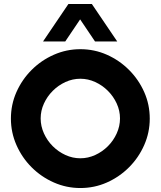

<svg xmlns="http://www.w3.org/2000/svg" viewBox="-20 -938 810 968"><path d="M385 10Q315 10 251.5 -18Q188 -46 139.5 -94.5Q91 -143 63 -206.5Q35 -270 35 -340Q35 -411 63 -474Q91 -537 139.5 -585.5Q188 -634 251.5 -662Q315 -690 385 -690Q456 -690 519 -662Q582 -634 630.5 -585.5Q679 -537 707 -474Q735 -411 735 -340Q735 -270 707 -206.5Q679 -143 630.5 -94.5Q582 -46 519 -18Q456 10 385 10ZM385 -140Q424 -140 460 -156.5Q496 -173 524 -201Q552 -229 568.5 -265.5Q585 -302 585 -341Q585 -380 568.5 -416Q552 -452 524 -480Q496 -508 460 -524.5Q424 -541 385 -541Q346 -541 310 -524.5Q274 -508 246 -480Q218 -452 201.5 -416Q185 -380 185 -341Q185 -302 201.5 -265.5Q218 -229 246 -201Q274 -173 310 -156.5Q346 -140 385 -140ZM197 -729 325 -918H443L571 -729H459L364 -870H404L309 -729Z"/></svg>

Font: Teachers
Style: Regular
Weight: 400
Designer: Alfredo Marco Pradil, Chank Diesel
Version: Version 1.001